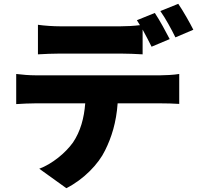

<svg xmlns="http://www.w3.org/2000/svg" viewBox="-20 -898 1040 1007"><path d="M915 -878 821 -840C848 -802 880 -743 900 -702L994 -742C977 -776 941 -840 915 -878ZM792 -830 698 -792 714 -766C681 -762 645 -760 612 -760C552 -760 361 -760 295 -760C261 -760 213 -763 179 -768V-613C212 -615 260 -617 295 -617C361 -617 552 -617 612 -617C650 -617 691 -615 728 -613V-743C745 -712 762 -679 775 -653L870 -693C852 -728 817 -793 792 -830ZM65 -510V-352C93 -354 137 -356 166 -356H427C421 -278 402 -209 363 -151C323 -95 253 -38 186 -13L328 89C419 43 497 -38 531 -109C565 -177 590 -256 597 -356H821C851 -356 893 -355 920 -353V-510C892 -505 842 -503 821 -503C758 -503 231 -503 166 -503C135 -503 96 -506 65 -510Z"/></svg>

Font: Noto Sans HK Black
Style: Regular
Weight: 900
Designer: Ryoko NISHIZUKA 西塚涼子 (kana, bopomofo & ideographs); Paul D. Hunt (Latin, Greek & Cyrillic); Sandoll Communications 산돌커뮤니
Foundry: Adobe
Version: Version 2.004;hotconv 1.0.118;makeotfexe 2.5.65603